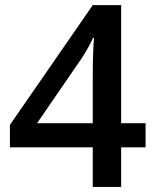

<svg xmlns="http://www.w3.org/2000/svg" viewBox="-20 -736 611 756"><path d="M553.2 -155.8H457V0H345.2V-155.8H19V-244.1L345.2 -715.8H457V-251H553.2ZM345.2 -251V-430.2Q345.2 -525.9 350.1 -586.9H346.2Q332.5 -554.7 303.2 -508.8L126 -251Z"/></svg>

Font: f1_25643          
Style: Regular
Weight: 600
Foundry: Ascender Corporation
Version: Version 1.10